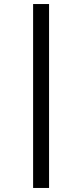

<svg xmlns="http://www.w3.org/2000/svg" viewBox="-20 -808 407 951"><path d="M144 123V-788H223V123Z"/></svg>

Font: Libre Bodoni
Style: Regular
Weight: 400
Designer: Pablo Impallari, Rodrigo Fuenzalida
Foundry: Impallari Type
Version: Version 2.005;gftools[0.9.23]